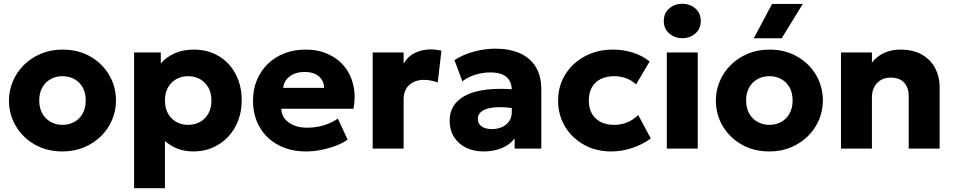

<svg xmlns="http://www.w3.org/2000/svg" viewBox="-20 -788 5066 1018"><path d="M311.5 15Q228 15 164 -21.8Q100 -58.5 63.8 -120Q27.5 -181.5 27.5 -255Q27.5 -308.5 48.2 -357.2Q69 -406 107 -443.8Q145 -481.5 197 -503.2Q249 -525 311.5 -525Q395 -525 459 -488.2Q523 -451.5 559 -390Q595 -328.5 595 -255Q595 -201.5 574.5 -152.8Q554 -104 516 -66.5Q478 -29 426 -7Q374 15 311.5 15ZM311.5 -126Q346.5 -126 374.5 -141.8Q402.5 -157.5 418.5 -186.5Q434.5 -215.5 434.5 -255Q434.5 -295 418.8 -323.8Q403 -352.5 375 -368.2Q347 -384 311.5 -384Q276 -384 248 -368.2Q220 -352.5 204 -323.8Q188 -295 188 -255Q188 -215.5 204.2 -186.5Q220.5 -157.5 248.5 -141.8Q276.5 -126 311.5 -126Z M691 210V-510H832.5V-451.5Q861 -485 905.2 -505Q949.5 -525 1008 -525Q1081 -525 1138.2 -491.5Q1195.5 -458 1228.5 -397Q1261.5 -336 1261.5 -255Q1261.5 -198 1242.8 -148.8Q1224 -99.5 1189.5 -62.8Q1155 -26 1108.2 -5.5Q1061.5 15 1005 15Q960 15 922.2 0.5Q884.5 -14 854.5 -40.5V210ZM977.5 -126Q1013 -126 1041 -141.8Q1069 -157.5 1085 -186.5Q1101 -215.5 1101 -255Q1101 -295 1084.8 -323.8Q1068.5 -352.5 1040.8 -368.2Q1013 -384 977.5 -384Q942.5 -384 914.5 -368.2Q886.5 -352.5 870.5 -323.8Q854.5 -295 854.5 -255Q854.5 -215.5 870.5 -186.5Q886.5 -157.5 914.2 -141.8Q942 -126 977.5 -126Z M1603.5 15Q1519.5 15 1456 -18.8Q1392.5 -52.5 1357 -113.2Q1321.5 -174 1321.5 -255.5Q1321.5 -314.5 1342.2 -364Q1363 -413.5 1400.2 -449.5Q1437.5 -485.5 1488.2 -505.2Q1539 -525 1600 -525Q1667 -525 1719.5 -501.2Q1772 -477.5 1806.2 -435.2Q1840.5 -393 1853.5 -335.8Q1866.5 -278.5 1854.5 -211.5H1471.5Q1472 -181.5 1489.5 -159Q1507 -136.5 1537.5 -123.8Q1568 -111 1608.5 -111Q1653.5 -111 1694 -122.8Q1734.5 -134.5 1771.5 -159L1823 -48Q1799.5 -30 1762.2 -15.8Q1725 -1.5 1683.2 6.8Q1641.5 15 1603.5 15ZM1481.5 -322H1698.5Q1697.5 -360.5 1670 -383.5Q1642.5 -406.5 1595.5 -406.5Q1548 -406.5 1516.8 -383.5Q1485.5 -360.5 1481.5 -322Z M1956 0V-510H2120V-450.5Q2143 -490 2181 -508Q2219 -526 2263.5 -526Q2280.5 -526 2294 -524Q2307.5 -522 2320.5 -519.5L2301 -351Q2284 -357 2265 -360.8Q2246 -364.5 2227 -364.5Q2180.5 -364.5 2150.2 -337.8Q2120 -311 2120 -259.5V0Z M2543 15Q2492 15 2451.5 -4.8Q2411 -24.5 2387.5 -61.2Q2364 -98 2364 -149.5Q2364 -193.5 2385.8 -227.5Q2407.5 -261.5 2451.5 -283.5Q2495.5 -305.5 2562.2 -313.2Q2629 -321 2718.5 -313L2720 -211Q2672.5 -219.5 2634.2 -219.8Q2596 -220 2569.2 -213.2Q2542.5 -206.5 2528 -192.5Q2513.5 -178.5 2513.5 -158Q2513.5 -131.5 2533.8 -117.5Q2554 -103.5 2588 -103.5Q2617.5 -103.5 2641.2 -114Q2665 -124.5 2679.2 -144.8Q2693.5 -165 2693.5 -194.5V-311Q2693.5 -338.5 2682 -359.5Q2670.5 -380.5 2645.8 -392.2Q2621 -404 2580 -404Q2540.5 -404 2501.5 -392.2Q2462.5 -380.5 2431.5 -357L2389.5 -469.5Q2439 -500.5 2495.5 -515.2Q2552 -530 2606.5 -530Q2678.5 -530 2733.2 -507Q2788 -484 2819 -436Q2850 -388 2850 -313V0H2708.5V-54Q2684 -21 2641 -3Q2598 15 2543 15Z M3221.5 15Q3140.5 15 3076.8 -20.2Q3013 -55.5 2976 -116.8Q2939 -178 2939 -255Q2939 -313 2960.8 -362Q2982.5 -411 3022 -447.8Q3061.5 -484.5 3114 -504.8Q3166.5 -525 3228 -525Q3286 -525 3335.5 -509.2Q3385 -493.5 3424.5 -462L3352.5 -340.5Q3328 -363 3298.8 -373.5Q3269.5 -384 3237.5 -384Q3195.5 -384 3165 -369Q3134.5 -354 3118.2 -325Q3102 -296 3102 -255.5Q3102 -194.5 3138.2 -160.2Q3174.5 -126 3238 -126Q3274 -126 3305.8 -139.2Q3337.5 -152.5 3364 -178L3430.5 -54Q3387.5 -22 3332.2 -3.5Q3277 15 3221.5 15Z M3515.5 0V-510H3679.5V0ZM3597.5 -585.5Q3558 -585.5 3528.8 -610.2Q3499.5 -635 3499.5 -677Q3499.5 -719 3528.8 -743.5Q3558 -768 3597.5 -768Q3637.5 -768 3666.5 -743.5Q3695.5 -719 3695.5 -677Q3695.5 -635 3666.5 -610.2Q3637.5 -585.5 3597.5 -585.5Z M4059.5 15Q3976 15 3912 -21.8Q3848 -58.5 3811.8 -120Q3775.5 -181.5 3775.5 -255Q3775.5 -308.5 3796.2 -357.2Q3817 -406 3855 -443.8Q3893 -481.5 3945 -503.2Q3997 -525 4059.5 -525Q4143 -525 4207 -488.2Q4271 -451.5 4307 -390Q4343 -328.5 4343 -255Q4343 -201.5 4322.5 -152.8Q4302 -104 4264 -66.5Q4226 -29 4174 -7Q4122 15 4059.5 15ZM4059.5 -126Q4094.5 -126 4122.5 -141.8Q4150.5 -157.5 4166.5 -186.5Q4182.5 -215.5 4182.5 -255Q4182.5 -295 4166.8 -323.8Q4151 -352.5 4123 -368.2Q4095 -384 4059.5 -384Q4024 -384 3996 -368.2Q3968 -352.5 3952 -323.8Q3936 -295 3936 -255Q3936 -215.5 3952.2 -186.5Q3968.5 -157.5 3996.5 -141.8Q4024.5 -126 4059.5 -126ZM3976.5 -585 4073.5 -767H4236.5L4124.5 -585Z M4439 0V-510H4603V-456Q4631.5 -492 4670.5 -508.5Q4709.5 -525 4752.5 -525Q4824.5 -525 4871 -496.8Q4917.5 -468.5 4939.8 -423.8Q4962 -379 4962 -329V0H4798V-277.5Q4798 -323.5 4773.8 -350Q4749.5 -376.5 4702.5 -376.5Q4672.5 -376.5 4650.2 -363.5Q4628 -350.5 4615.5 -326.8Q4603 -303 4603 -272.5V0Z"/></svg>

Font: Geologica Roman
Style: Bold
Weight: 700
Designer: Sindre Bremnes, Frode Helland
Foundry: Monokrom Skriftforlag AS
Version: Version 1.010;gftools[0.9.28]